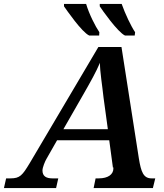

<svg xmlns="http://www.w3.org/2000/svg" viewBox="-63 -952 828 972"><path d="M570 -772H619L621 -789C601 -818 571 -881 553 -932H442V-920C453 -903 533 -789 570 -772ZM389 -772H439L440 -789C420 -818 388 -881 373 -932H261V-920C273 -903 351 -789 389 -772ZM232 -49H202C171 -49 152 -60 152 -89C152 -104 165 -136 173 -149L226 -242H490L509 -101C508 -107 511 -108 511 -99C511 -69 484 -49 437 -49H421L411 0H711L723 -49H704C663 -49 651 -82 640 -150L552 -714H435L88 -127C50 -64 38 -49 -10 -49H-32L-43 0H221ZM360 -476C396 -539 423 -587 443 -634C443 -586 455 -518 461 -459L483 -298H258Z"/></svg>

Font: Noto Serif Semi
Style: Italic
Weight: 600
Italic angle: -12°
Designer: Monotype Design Team
Foundry: Monotype Imaging Inc.
Version: Version 1.901